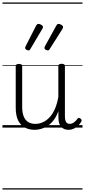

<svg xmlns="http://www.w3.org/2000/svg" viewBox="-20 -1030 686 1550"><path d="M260 18Q216 18 181 0Q146 -18 126.5 -57.5Q107 -97 107 -161V-496Q107 -505 113 -509.5Q119 -514 132 -514Q146 -514 152.5 -510Q159 -506 159 -496V-167Q159 -123 170.5 -92.5Q182 -62 205.5 -46Q229 -30 266 -30Q296 -30 324.5 -42.5Q353 -55 378 -80.5Q403 -106 422 -148Q441 -190 451 -248V-497Q451 -506 457.5 -510.5Q464 -515 478 -515Q491 -515 497.5 -510.5Q504 -506 504 -497V-92Q504 -72 508 -58Q512 -44 520.5 -37Q529 -30 543 -30Q554 -30 564 -34.5Q574 -39 584.5 -48Q595 -57 605 -71Q610 -78 616.5 -78Q623 -78 631 -72Q637 -67 638.5 -60.5Q640 -54 636 -48Q625 -28 608.5 -13Q592 2 573 10Q554 18 534 18Q514 18 499.5 12Q485 6 474 -6Q463 -18 457.5 -35.5Q452 -53 452 -76L451 -133Q436 -90 413.5 -60.5Q391 -31 365 -14Q339 3 312 10.5Q285 18 260 18ZM211 -623Q203 -623 193 -628.5Q183 -634 183 -643Q183 -646 183.5 -648.5Q184 -651 187 -657L272 -824Q276 -830 280 -833.5Q284 -837 290 -837Q297 -837 305.5 -833.5Q314 -830 320.5 -824.5Q327 -819 327 -812Q327 -808 325.5 -804.5Q324 -801 321 -796L225 -634Q222 -629 219 -626Q216 -623 211 -623ZM367 -623Q358 -623 348.5 -628.5Q339 -634 339 -643Q339 -646 339.5 -648.5Q340 -651 343 -657L435 -824Q438 -830 442 -833.5Q446 -837 452 -837Q459 -837 467.5 -833.5Q476 -830 482.5 -824.5Q489 -819 489 -812Q489 -808 488 -804.5Q487 -801 484 -796L381 -634Q378 -629 375 -626Q372 -623 367 -623ZM0 490H646V500H0ZM0 -20H646V0H0ZM0 -505H646V-500H0ZM0 -1010H646V-1000H0Z"/></svg>

Font: Playwrite NG Modern Guides
Style: Regular
Weight: 400
Designer: Veronika Burian, José Scaglione
Foundry: TypeTogether
Version: Version 1.003